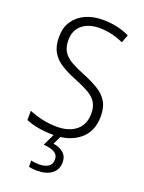

<svg xmlns="http://www.w3.org/2000/svg" viewBox="-176 -805 844 1126"><g transform="rotate(20 246.5 -242.0)"><path d="M446 -187Q446 -93 384 -41.5Q322 10 223 10Q169 10 125.5 2Q82 -6 49 -20V-78Q84 -63 129.5 -52.5Q175 -42 225 -42Q300 -42 344 -79Q388 -116 388 -184Q388 -225 371.5 -252Q355 -279 319.5 -299.5Q284 -320 228 -342Q176 -363 137 -387.5Q98 -412 77 -448.5Q56 -485 56 -542Q56 -600 83 -640.5Q110 -681 157 -702.5Q204 -724 265 -724Q312 -724 354.5 -714.5Q397 -705 432 -688L413 -638Q375 -655 337.5 -663.5Q300 -672 264 -672Q196 -672 155 -638.5Q114 -605 114 -543Q114 -499 131.5 -471.5Q149 -444 183 -424.5Q217 -405 265 -386Q322 -363 362.5 -338.5Q403 -314 424.5 -278.5Q446 -243 446 -187ZM328 142Q328 188 294.5 214Q261 240 203 240Q171 240 151 234V195Q171 201 202 201Q238 201 259 186.5Q280 172 280 143Q280 113 255.5 99.5Q231 86 188 83L228 0H268L240 58Q280 64 304 85Q328 106 328 142Z"/></g></svg>

Font: Noto Sans Lao Looped SemiCondensed Light
Style: Regular
Weight: 300
Width: 4
Designer: Mark Frömberg, Ben Mitchell
Foundry: The Fontpad Ltd
Version: Version 1.002; ttfautohint (v1.8.4.7-5d5b)